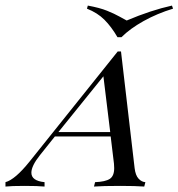

<svg xmlns="http://www.w3.org/2000/svg" viewBox="-87 -685 655 705"><path d="M446.8 -16.1 442.7 0Q410.5 -2.4 354.8 -2.4Q289.5 -2.4 258.1 0L262.1 -16.1Q300 -17.7 316.1 -28.2Q332.3 -38.7 332.3 -67.7Q332.3 -78.2 331.5 -83.9L319.4 -183.9H114.5L59.7 -115.3Q28.2 -75.8 28.2 -50.8Q28.2 -21 76.6 -16.1V0Q52.4 -2.4 3.2 -2.4Q-46 -2.4 -66.9 0V-16.1Q-31.5 -25.8 21 -91.1L345.2 -496H357.3L407.3 -67.7Q410.5 -41.1 421.8 -29Q433.1 -16.9 446.8 -16.1ZM317.7 -200 292.7 -404.8 127.4 -200ZM544.4 -664.5 548.4 -653.2Q490.3 -635.5 440.3 -607.7Q390.3 -579.8 358.9 -548.4H344.4Q321.8 -587.1 296.4 -612.5Q271 -637.9 232.3 -653.2L235.5 -664.5Q279 -656.5 306 -645.6Q333.1 -634.7 352.4 -623.8Q371.8 -612.9 378.2 -609.7Q467.7 -647.6 544.4 -664.5Z"/></svg>

Font: Playfair Display SC
Style: Italic
Weight: 400
Italic angle: -14°
Designer: Claus Eggers Sørensen
Foundry: Claus Eggers Sørensen
Version: Version 1.202; ttfautohint (v1.6)